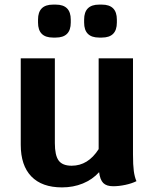

<svg xmlns="http://www.w3.org/2000/svg" viewBox="-20 -803 670 833"><path d="M572 -17Q552 -7 524 -1Q496 5 471 5Q442 5 428 -9Q414 -23 410 -56Q381 -24 339.5 -7Q298 10 249 10Q162 10 116 -37.5Q70 -85 70 -175V-550H218V-182Q218 -129 234.5 -106.5Q251 -84 291 -84Q362 -84 408 -156V-550H557V-133Q557 -87 560.5 -61Q564 -35 572 -17ZM145 -705V-718Q145 -783 210 -783H222Q287 -783 287 -718V-705Q287 -640 222 -640H210Q145 -640 145 -705ZM345 -705V-718Q345 -783 410 -783H422Q487 -783 487 -718V-705Q487 -640 422 -640H410Q345 -640 345 -705Z"/></svg>

Font: Krub
Style: Bold
Weight: 700
Version: Version 1.000; ttfautohint (v1.6)